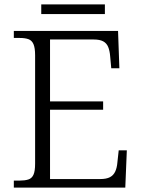

<svg xmlns="http://www.w3.org/2000/svg" viewBox="-20 -855 646 875"><path d="M43 0V-32H70Q93 -32 109 -37Q125 -42 132.5 -58.5Q140 -75 140 -109V-603Q140 -637 132.5 -654Q125 -671 109.5 -676.5Q94 -682 70 -682H43V-714H518L524 -544H487L482 -599Q480 -624 473 -641Q466 -658 450.5 -666.5Q435 -675 407 -675H208V-393H450V-355H208V-39H436Q465 -39 481 -47.5Q497 -56 505 -73Q513 -90 515 -115L521 -170H558L551 0ZM168 -791V-835H458V-791Z"/></svg>

Font: Noto Serif Armenian Light
Style: Regular
Weight: 300
Version: Version 2.007